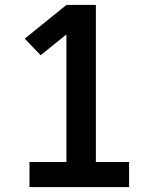

<svg xmlns="http://www.w3.org/2000/svg" viewBox="-20 -755 640 775"><path d="M99 0V-101H248V-616L144 -532L80 -599L248 -735H367V-101H501V0Z"/></svg>

Font: Iosevka Curly Slab Extended
Style: Bold
Weight: 700
Width: 7
Monospace: yes
Designer: Belleve Invis
Foundry: Belleve Invis
Version: Version 11.1.0; ttfautohint (v1.8.3)